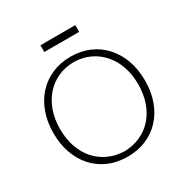

<svg xmlns="http://www.w3.org/2000/svg" viewBox="-196 -1041 1172 1210"><g transform="rotate(-30 390.0 -436.0)"><path d="M390 5Q315.5 5 254.2 -21Q193 -47 148.8 -95.2Q104.5 -143.5 80.8 -209.8Q57 -276 57 -357Q57 -438 81 -504.8Q105 -571.5 149.2 -620Q193.5 -668.5 254.8 -695Q316 -721.5 390 -721.5Q464.5 -721.5 525.5 -695.2Q586.5 -669 630.8 -620.2Q675 -571.5 699 -504.8Q723 -438 723 -357Q723 -276 699.2 -209.8Q675.5 -143.5 631.2 -95.2Q587 -47 525.8 -21Q464.5 5 390 5ZM390 -34.5Q454 -36.5 506.2 -60.5Q558.5 -84.5 596 -127.2Q633.5 -170 653.8 -228.8Q674 -287.5 674 -358.5Q674 -429.5 653.5 -488.2Q633 -547 595.2 -590Q557.5 -633 505.5 -657Q453.5 -681 390 -682Q326.5 -681 274.5 -657Q222.5 -633 184.8 -590Q147 -547 126.5 -488.2Q106 -429.5 106 -358.5Q106 -287.5 126.2 -228.8Q146.5 -170 184 -127.2Q221.5 -84.5 273.8 -60.5Q326 -36.5 390 -34.5ZM263 -829.5V-878.5H516.5V-829.5Z"/></g></svg>

Font: Russolo 10pt ExtraLight
Style: Regular
Weight: 200
Designer: Micah Stupak-Hahn
Version: Version 1.000